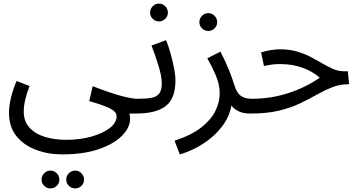

<svg xmlns="http://www.w3.org/2000/svg" viewBox="-20 -626 2000 1067"><path d="M398 421Q377 421 362.5 406.5Q348 392 348 372Q348 352 362.5 337Q377 322 398 322Q418 322 432.5 337Q447 352 447 372Q447 392 432.5 406.5Q418 421 398 421ZM261 421Q240 421 225.5 406.5Q211 392 211 372Q211 352 225.5 337Q240 322 261 322Q281 322 295.5 337Q310 352 310 372Q310 392 295.5 406.5Q281 421 261 421Z M30 1Q30 -35 40 -79Q50 -123 72 -176L144 -148Q128 -106 120 -71Q112 -36 112 -6Q112 49 144.5 84Q177 119 230.5 135Q284 151 348 151Q425 151 488.5 133Q552 115 590 85.5Q628 56 628 20Q628 -6 588 -25Q548 -44 476 -64L495 -147Q599 -107 657 -92Q715 -77 746 -77Q767 -77 776.5 -65.5Q786 -54 786 -38Q786 -22 772 -8.5Q758 5 736 5H699Q701 14 702 19.5Q703 25 703 34Q703 83 658 128.5Q613 174 528.5 203Q444 232 326 232Q247 232 179.5 206.5Q112 181 71 130Q30 79 30 1Z M864 -507Q843 -507 828.5 -521.5Q814 -536 814 -556Q814 -576 828.5 -591Q843 -606 864 -606Q884 -606 898.5 -591Q913 -576 913 -556Q913 -536 898.5 -521.5Q884 -507 864 -507Z M736 5 746 -77Q795 -77 824 -83Q853 -89 866 -107.5Q879 -126 879 -163Q879 -201 861.5 -258.5Q844 -316 822 -373L903 -403Q916 -371 927.5 -330Q939 -289 947 -249Q955 -209 955 -179Q955 -79 901.5 -37Q848 5 736 5Z M1138 -454Q1117 -454 1102.5 -468.5Q1088 -483 1088 -503Q1088 -523 1102.5 -538Q1117 -553 1138 -553Q1158 -553 1172.5 -538Q1187 -523 1187 -503Q1187 -483 1172.5 -468.5Q1158 -454 1138 -454Z M979 232 950 156Q1047 124 1101.5 80Q1156 36 1178.5 -12.5Q1201 -61 1201 -107Q1201 -156 1179.5 -206.5Q1158 -257 1132 -302L1205 -339Q1233 -286 1252.5 -237Q1272 -188 1283 -151Q1297 -108 1319.5 -92.5Q1342 -77 1381 -77Q1402 -77 1411.5 -65.5Q1421 -54 1421 -38Q1421 -22 1407 -8.5Q1393 5 1371 5Q1333 5 1307.5 -7Q1282 -19 1266 -39Q1256 17 1224 63Q1192 109 1149 143.5Q1106 178 1061 200Q1016 222 979 232Z M1371 5 1380 -77Q1484 -77 1580.5 -108Q1677 -139 1757 -194Q1718 -229 1661.5 -249.5Q1605 -270 1537 -270Q1512 -270 1493 -267.5Q1474 -265 1447 -259L1431 -335Q1487 -352 1537 -352Q1589 -352 1631 -339.5Q1673 -327 1707.5 -309Q1742 -291 1772.5 -273Q1803 -255 1832 -242.5Q1861 -230 1892 -230H1913L1920 -158Q1869 -158 1827 -141.5Q1785 -125 1742.5 -101Q1700 -77 1649.5 -52.5Q1599 -28 1532 -11.5Q1465 5 1371 5Z"/></svg>

Font: Noto Sans Living
Style: Regular
Weight: 400
Designer: Monotype Design Team
Foundry: Monotype Imaging Inc.
Version: Version 2.013; ttfautohint (v1.8.4.7-5d5b)